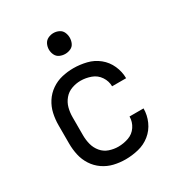

<svg xmlns="http://www.w3.org/2000/svg" viewBox="-178 -869 931 997"><g transform="rotate(-30 288.0 -370.0)"><path d="M288 -623Q305 -623 320.5 -630Q336 -637 343 -652.5Q350 -668 350 -685Q350 -702 343 -717.5Q336 -733 320.5 -740.5Q305 -748 288 -748Q271 -748 255.5 -740.5Q240 -733 232.5 -717.5Q225 -702 225 -685Q225 -668 232.5 -652.5Q240 -637 255.5 -630Q271 -623 288 -623ZM286 8Q325 8 364 -1.5Q403 -11 434 -36Q465 -61 481.5 -98Q498 -135 498 -175H414Q414 -143 396 -116Q378 -89 347.5 -78.5Q317 -68 286 -68Q259 -68 232.5 -77Q206 -86 188 -107.5Q170 -129 163 -156Q156 -183 156 -210V-320Q156 -348 163 -374.5Q170 -401 188 -422.5Q206 -444 232.5 -453.5Q259 -463 286 -463Q317 -463 347.5 -452Q378 -441 396 -414Q414 -387 414 -356H498Q498 -395 481.5 -432Q465 -469 434 -494Q403 -519 364 -528.5Q325 -538 286 -538Q251 -538 217 -530Q183 -522 154 -502Q125 -482 106 -452.5Q87 -423 79.5 -389Q72 -355 72 -320V-210Q72 -175 79.5 -141Q87 -107 106 -77.5Q125 -48 154 -28Q183 -8 217 0Q251 8 286 8Z"/></g></svg>

Font: Iosevka SS01 Extended
Style: Regular
Weight: 400
Width: 7
Monospace: yes
Designer: Belleve Invis
Foundry: Belleve Invis
Version: Version 3.4.7; ttfautohint (v1.8.3)